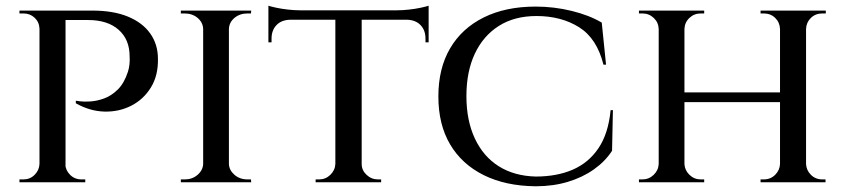

<svg xmlns="http://www.w3.org/2000/svg" viewBox="-20 -637 2953 671"><path d="M197 -600H303Q376 -600 427 -579Q478 -558 505 -520Q532 -482 532 -431Q533 -373 507.5 -331.5Q482 -290 439.5 -268Q397 -246 346 -247Q295 -248 245 -276V-285Q245 -285 259.5 -283Q274 -281 296.5 -282.5Q319 -284 344 -293Q369 -302 391.5 -324Q414 -346 427 -386Q431 -398 432.5 -412.5Q434 -427 433 -440Q433 -499 394.5 -533Q356 -567 288 -567H207Q207 -567 204.5 -575Q202 -583 199.5 -591.5Q197 -600 197 -600ZM209 -600V0H118V-600ZM120 -64 130 0H48V-10Q49 -10 55 -10Q61 -10 62 -10Q85 -10 101 -26Q117 -42 118 -64ZM120 -537H118Q117 -560 101 -575Q85 -590 62 -590Q61 -590 55 -590Q49 -590 48 -590V-600H130ZM206 -64H208Q209 -42 225 -26Q241 -10 265 -10Q266 -10 272 -10Q278 -10 278 -10V0H196Z M780 -600V0H690V-600ZM693 -64V0H612V-10Q612 -10 618.5 -10Q625 -10 626 -10Q652 -10 670.5 -26Q689 -42 690 -64ZM777 -64H780Q781 -42 799.5 -26Q818 -10 845 -10Q845 -10 851 -10Q857 -10 857 -10L858 0H777ZM777 -536V-600H858L857 -590Q857 -590 851 -590Q845 -590 845 -590Q818 -590 799.5 -574.5Q781 -559 780 -536ZM693 -536H690Q689 -559 670.5 -574.5Q652 -590 625 -590Q625 -590 618.5 -590Q612 -590 612 -590V-600H693Z M1244 -597V0H1152V-597ZM1478 -601V-568H918V-601ZM1478 -570V-489H1467V-502Q1467 -531 1450 -549Q1433 -567 1403 -568V-570ZM1478 -617V-591L1368 -601Q1387 -601 1409.5 -603.5Q1432 -606 1450.5 -610Q1469 -614 1478 -617ZM1154 -64V0H1083V-10Q1084 -10 1089.5 -10Q1095 -10 1095 -10Q1118 -10 1134.5 -26Q1151 -42 1152 -64ZM1241 -64H1244Q1244 -42 1261 -26Q1278 -10 1301 -10Q1301 -10 1306.5 -10Q1312 -10 1312 -10V0H1241ZM993 -570V-568Q963 -567 946 -549Q929 -531 929 -502V-489H918V-570ZM918 -617Q927 -614 945.5 -610Q964 -606 986.5 -603.5Q1009 -601 1028 -601L918 -591Z M2122 -252 2119 -110Q2095 -73 2055.5 -45Q2016 -17 1964.5 -1.5Q1913 14 1852 14Q1747 13 1670.5 -25Q1594 -63 1553 -132.5Q1512 -202 1512 -300Q1512 -398 1553 -468Q1594 -538 1670.5 -576Q1747 -614 1852 -614Q1916 -614 1977.5 -599Q2039 -584 2083 -558L2098 -411H2089Q2066 -503 2003.5 -542Q1941 -581 1855 -581Q1778 -581 1723.5 -546.5Q1669 -512 1639.5 -449.5Q1610 -387 1610 -301Q1610 -216 1639.5 -153Q1669 -90 1723 -56Q1777 -22 1852 -20Q1926 -20 1981.5 -44Q2037 -68 2071.5 -119Q2106 -170 2114 -252Z M2797 -600V0H2706V-600ZM2372 -600V0H2282V-600ZM2716 -314V-280H2362V-314ZM2285 -64V0H2213V-10Q2213 -10 2219 -10Q2225 -10 2225 -10Q2248 -10 2264.5 -26Q2281 -42 2282 -64ZM2370 -64H2372Q2373 -42 2389.5 -26Q2406 -10 2429 -10Q2429 -10 2435 -10Q2441 -10 2441 -10V0H2370ZM2370 -536V-600H2441V-590Q2441 -590 2435 -590Q2429 -590 2429 -590Q2406 -590 2389.5 -574.5Q2373 -559 2372 -536ZM2285 -536H2282Q2281 -559 2264.5 -574.5Q2248 -590 2225 -590Q2225 -590 2219 -590Q2213 -590 2213 -590V-600H2285ZM2709 -64V0H2638V-10Q2638 -10 2643.5 -10Q2649 -10 2649 -10Q2673 -10 2689 -26Q2705 -42 2706 -64ZM2794 -64H2797Q2798 -42 2814 -26Q2830 -10 2854 -10Q2854 -10 2859.5 -10Q2865 -10 2865 -10V0H2794ZM2794 -536V-600H2866V-590Q2866 -590 2860 -590Q2854 -590 2854 -590Q2830 -590 2814 -574.5Q2798 -559 2797 -536ZM2709 -536H2706Q2705 -559 2689 -574.5Q2673 -590 2649 -590Q2649 -590 2643.5 -590Q2638 -590 2638 -590V-600H2709Z"/></svg>

Font: Cinzel Medium
Style: Regular
Weight: 500
Designer: Natanael Gama
Version: Version 2.000